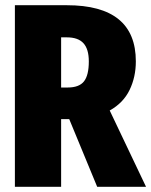

<svg xmlns="http://www.w3.org/2000/svg" viewBox="-20 -715 579 735"><path d="M245 -259H214V0H37V-695H236Q500 -695 500 -480Q500 -420 476 -370.5Q452 -321 400 -292L539 0H352ZM214 -380H239Q283 -380 301.5 -403.5Q320 -427 320 -480Q320 -527 299.5 -549.5Q279 -572 236 -572H214Z"/></svg>

Font: Fira Sans Extra Condensed ExtraBold
Style: Regular
Weight: 800
Width: 1
Designer: Carrois Corporate & Edenspiekermann AG
Foundry: Carrois Corporate GbR & Edenspiekermann AG
Version: Version 4.203